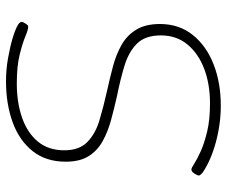

<svg xmlns="http://www.w3.org/2000/svg" viewBox="-78 -673 756 640"><g transform="rotate(-90 300.0 -353.0)"><path d="M268 5Q207 5 146 -11.5Q85 -28 44 -56Q35 -64 35 -68Q35 -73 41.5 -83Q48 -93 55 -93Q60 -93 74.5 -83.5Q89 -74 115.5 -62Q142 -50 181.5 -40.5Q221 -31 275 -31Q340 -31 391 -50.5Q442 -70 472 -106.5Q502 -143 502 -195Q502 -247 474.5 -274.5Q447 -302 401 -316Q355 -330 300 -341Q260 -350 221 -360.5Q182 -371 150 -388.5Q118 -406 99.5 -435.5Q81 -465 81 -512Q81 -578 116.5 -622.5Q152 -667 213 -689Q274 -711 349 -711Q387 -711 424.5 -704.5Q462 -698 492.5 -689Q523 -680 539 -670Q547 -664 547 -659Q547 -655 541.5 -646Q536 -637 531 -637Q521 -637 498.5 -646.5Q476 -656 437.5 -665.5Q399 -675 342 -675Q277 -675 226.5 -657Q176 -639 147.5 -604Q119 -569 119 -517Q119 -467 146.5 -440Q174 -413 219 -399.5Q264 -386 318 -374Q359 -365 398.5 -354.5Q438 -344 470 -326Q502 -308 521 -277Q540 -246 540 -198Q540 -134 503.5 -88.5Q467 -43 405.5 -19Q344 5 268 5Z"/></g></svg>

Font: Asap Expanded Expanded Thin
Style: Italic
Weight: 100
Width: 7
Italic angle: -6°
Designer: Pablo Cosgaya
Foundry: Omnibus-Type
Version: Version 3.001; ttfautohint (v1.8.4.7-5d5b)